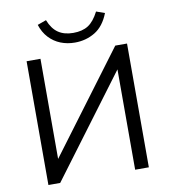

<svg xmlns="http://www.w3.org/2000/svg" viewBox="-97 -995 948 1077"><g transform="rotate(-10 377.5 -456.5)"><path d="M91 0V-705H170V-112H153L596 -705H663V0H585V-593H601L158 0ZM377 -761Q333 -761 295.5 -776Q258 -791 230 -821Q202 -851 188 -895L238 -913Q258 -862 292 -839Q326 -816 377 -816Q429 -816 462.5 -837.5Q496 -859 523 -912L571 -895Q543 -823 491.5 -792Q440 -761 377 -761Z"/></g></svg>

Font: Nunito Sans 11pt
Style: Regular
Weight: 400
Version: Version 3.101;gftools[0.9.27]